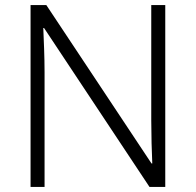

<svg xmlns="http://www.w3.org/2000/svg" viewBox="-20 -734 769 754"><path d="M629 0V-714H574V-261C574 -206 576 -133 578 -92H575L162 -714H100V0H155V-451C155 -514 152 -572 150 -624H153L567 0Z"/></svg>

Font: Noto Sans Bengali Light
Style: Regular
Weight: 300
Designer: Jelle Bosma - Monotype Design Team
Foundry: Monotype Imaging Inc.
Version: Version 2.003